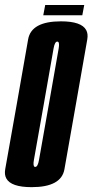

<svg xmlns="http://www.w3.org/2000/svg" viewBox="-51 -768 381 792"><path d="M79.5 4Q-5.5 4 -25 -32Q-33.5 -47.5 -29.5 -70Q-16.5 -144 18 -337.5Q52 -531 65 -605.5Q78 -680 200.5 -680Q285 -680 304.5 -644Q313 -628.5 309 -605.5Q296 -531 262 -337.5Q227.5 -144 214.8 -70Q202 4 79.5 4ZM94.5 -79.5Q105 -79.5 110 -108.8Q115 -138 150.5 -337.5Q186 -540 191 -568Q195 -592 188.5 -595.5Q187 -596.5 185.5 -596.5Q175 -596.5 170 -568.2Q165 -540 129.5 -337.5Q94 -138 89 -109Q84.5 -84 91.5 -80Q93 -79.5 94.5 -79.5ZM127.5 -705 135.5 -747.5H296.5L288.5 -705Z"/></svg>

Font: Anybody UltraCondensed SemiBold
Style: Italic
Weight: 600
Width: 1
Italic angle: -10°
Designer: Tyler Finck
Foundry: Etcetera Type Company
Version: Version 1.010; ttfautohint (v1.8.3) -l 8 -r 50 -G 200 -x 14 